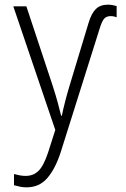

<svg xmlns="http://www.w3.org/2000/svg" viewBox="-20 -559 540 823"><path d="M94 244Q80 244 67 241.5Q54 239 40 235V187Q51 190 64 192.5Q77 195 90 195Q123 195 145 173.5Q167 152 186 95L217 -2L37 -532H93L206 -191Q220 -147 228 -117.5Q236 -88 242 -63H245Q251 -92 259.5 -125Q268 -158 278 -191L360 -462Q372 -502 391 -520.5Q410 -539 443 -539Q453 -539 463.5 -537Q474 -535 480 -533V-485Q468 -490 455 -490Q437 -490 427 -479.5Q417 -469 407 -436L241 91Q218 163 183.5 203.5Q149 244 94 244Z"/></svg>

Font: Noto Sans Mono ExtraCondensed Light
Style: Regular
Weight: 300
Width: 2
Designer: Monotype Design Team
Foundry: Monotype Imaging Inc.
Version: Version 2.014; ttfautohint (v1.8.4.7-5d5b)